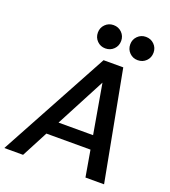

<svg xmlns="http://www.w3.org/2000/svg" viewBox="-187 -1037 1023 1154"><g transform="rotate(20 325.0 -459.5)"><path d="M-25 0 355 -700H481L613 0H494L465 -168H183L95 0ZM229 -255H450L395 -571ZM547 -770Q516 -770 494.5 -791.5Q473 -813 473 -845Q473 -876 494.5 -897.5Q516 -919 547 -919Q579 -919 600.5 -897.5Q622 -876 622 -845Q622 -813 600.5 -791.5Q579 -770 547 -770ZM340 -770Q309 -770 287.5 -791.5Q266 -813 266 -845Q266 -876 287.5 -897.5Q309 -919 340 -919Q372 -919 393.5 -897.5Q415 -876 415 -845Q415 -813 393.5 -791.5Q372 -770 340 -770Z"/></g></svg>

Font: Rethink Sans SemiBold
Style: Italic
Weight: 600
Italic angle: -10°
Designer: The Rethink Sans project authors (Hans Thiessen). DM Sans designed by Colophon Foundry.
Foundry: Rethink Communications LLC
Version: Version 1.001